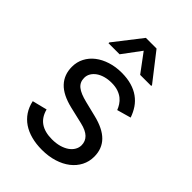

<svg xmlns="http://www.w3.org/2000/svg" viewBox="-226 -864 975 975"><g transform="rotate(45 261.5 -376.0)"><path d="M387.8 -402Q382.5 -416.2 373.6 -430Q364.7 -443.9 350.9 -455.1Q337 -466.3 317.1 -473.2Q297.2 -480.1 269.9 -480.1Q245 -480.1 223.5 -474.1Q202.1 -468 186.6 -457.2Q171.2 -446.4 162.3 -431.6Q153.4 -416.9 153.4 -399.1Q153.4 -383.5 158.9 -371.3Q164.4 -359 176 -349.6Q187.5 -340.2 205.3 -332.9Q223 -325.6 247.2 -319.6L328.1 -299.7Q401.3 -282 437.1 -245.6Q473 -209.2 473 -152Q473 -116.8 457.6 -86.8Q442.1 -56.8 414.1 -35Q386 -13.1 346.8 -0.9Q307.5 11.4 259.9 11.4Q218 11.4 183.2 2.1Q148.4 -7.1 121.8 -25Q95.2 -43 77.6 -69.4Q60 -95.9 52.6 -130.7L132.1 -150.6Q143.5 -106.2 175.1 -84.3Q206.7 -62.5 258.5 -62.5Q288 -62.5 311.6 -69.2Q335.2 -76 351.7 -87.5Q368.3 -99.1 377.3 -114.7Q386.4 -130.3 386.4 -147.7Q386.4 -176.1 366.7 -195.5Q346.9 -214.8 305.4 -224.4L214.5 -245.7Q139.6 -263.5 104.6 -301Q69.6 -338.4 69.6 -394.9Q69.6 -429.7 84.7 -458.6Q99.8 -487.6 126.6 -508.3Q153.4 -529.1 190.2 -540.8Q226.9 -552.6 269.9 -552.6Q310.4 -552.6 342 -543.3Q373.6 -534.1 397.2 -517Q420.8 -500 437 -476.2Q453.1 -452.4 463.1 -423.3ZM269.9 -710.2 196 -610.8H116.5V-616.5L231.5 -764.2H308.2L423.3 -616.5V-610.8H343.8Z"/></g></svg>

Font: Fast_Sans
Style: Regular
Weight: 400
Designer: Rasmus Andersson
Foundry: rsms
Version: Version 3.018;git-588b23468